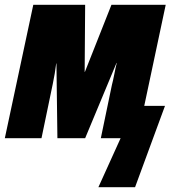

<svg xmlns="http://www.w3.org/2000/svg" viewBox="-33 -573 738 796"><path d="M375 203H527L651 -134H565L654 -553H429L319 -275H318L320 -553H105L-13 0H139L186 -226Q190 -244 194 -268.5Q198 -293 200 -310H201L205 0H320L450 -312H451Q446 -292 441 -266Q436 -240 431 -221L385 0H467Z"/></svg>

Font: Noto Sans Display Condensed Black
Style: Italic
Weight: 900
Width: 3
Italic angle: -192°
Designer: Monotype Design Team
Foundry: Monotype Imaging Inc.
Version: Version 1.900